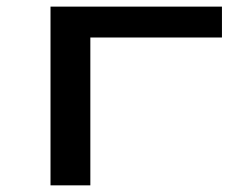

<svg xmlns="http://www.w3.org/2000/svg" viewBox="-20 -557 716 577"><path d="M251.5 0V-444.3H647V-537.1H131.8V0Z"/></svg>

Font: Squarish Sans CT
Style: Regular
Weight: 400
Version: Version 0.9